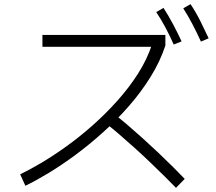

<svg xmlns="http://www.w3.org/2000/svg" viewBox="-20 -868 1040 923"><path d="M102 25 77 -30Q123 -52 181 -86.5Q239 -121 301.5 -166Q364 -211 426 -266Q488 -321 544 -383.5Q600 -446 643.5 -514Q687 -582 711 -655L727 -643H184V-700H775V-649Q750 -573 704.5 -499.5Q659 -426 600.5 -359Q542 -292 476 -232.5Q410 -173 343 -123.5Q276 -74 214 -36.5Q152 1 102 25ZM826 35Q804 12 771.5 -20Q739 -52 701.5 -88Q664 -124 625.5 -158.5Q587 -193 553.5 -222Q520 -251 495 -270L530 -318Q555 -300 590 -270Q625 -240 664 -205Q703 -170 741.5 -133.5Q780 -97 812.5 -64.5Q845 -32 868 -8ZM815 -654Q796 -697 775.5 -735.5Q755 -774 731 -810L766 -830Q791 -791 812.5 -750.5Q834 -710 853 -669ZM946 -668Q926 -712 905 -752Q884 -792 861 -828L896 -848Q922 -809 943 -767Q964 -725 983 -684Z"/></svg>

Font: Murecho Thin Light
Style: Regular
Weight: 300
Version: Version 1.010